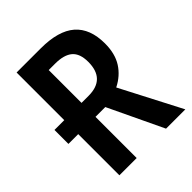

<svg xmlns="http://www.w3.org/2000/svg" viewBox="-202 -828 943 943"><g transform="rotate(-45 269.5 -357.0)"><path d="M242 -714Q365 -714 424 -662.5Q483 -611 483 -508Q483 -437 453 -390Q423 -343 369 -316L533 0H399L263 -286H195V0H75V-286H7V-383H75V-714ZM239 -611H195V-383H244Q361 -383 361 -502Q361 -560 331 -585.5Q301 -611 239 -611Z"/></g></svg>

Font: Noto Sans Condensed SemiBold
Style: Regular
Weight: 600
Width: 3
Designer: Monotype Design Team
Foundry: Monotype Imaging Inc.
Version: Version 2.013; ttfautohint (v1.8.4.7-5d5b)